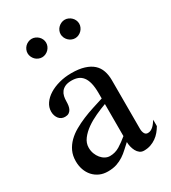

<svg xmlns="http://www.w3.org/2000/svg" viewBox="-180 -815 819 919"><g transform="rotate(-30 229.5 -355.5)"><path d="M273.9 -670.9Q273.9 -681.2 278.1 -690.4Q282.2 -699.7 289.3 -706.5Q296.4 -713.4 305.7 -717.5Q314.9 -721.7 325.2 -721.7Q335.4 -721.7 344.7 -717.5Q354 -713.4 361.1 -706.5Q368.2 -699.7 372.3 -690.4Q376.5 -681.2 376.5 -670.9Q376.5 -660.6 372.3 -651.4Q368.2 -642.1 361.1 -635Q354 -627.9 344.7 -623.8Q335.4 -619.6 325.2 -619.6Q314.9 -619.6 305.7 -623.8Q296.4 -627.9 289.3 -635Q282.2 -642.1 278.1 -651.4Q273.9 -660.6 273.9 -670.9ZM91.3 -670.9Q91.3 -681.2 95.5 -690.4Q99.6 -699.7 106.4 -706.5Q113.3 -713.4 122.8 -717.5Q132.3 -721.7 142.6 -721.7Q152.8 -721.7 162.1 -717.5Q171.4 -713.4 178.5 -706.5Q185.5 -699.7 189.7 -690.4Q193.8 -681.2 193.8 -670.9Q193.8 -660.6 189.7 -651.4Q185.5 -642.1 178.5 -635Q171.4 -627.9 162.1 -623.8Q152.8 -619.6 142.6 -619.6Q132.3 -619.6 122.8 -623.8Q113.3 -627.9 106.4 -635Q99.6 -642.1 95.5 -651.4Q91.3 -660.6 91.3 -670.9ZM290.5 -275.9Q263.2 -266.1 232.9 -252.2Q202.6 -238.3 177.2 -220.5Q151.9 -202.6 135.3 -180.7Q118.7 -158.7 118.7 -133.3Q118.7 -115.7 124.5 -100.1Q130.4 -84.5 140.1 -72.8Q149.9 -61 162.4 -54.4Q174.8 -47.9 188 -47.9Q216.8 -47.9 241.5 -63Q266.1 -78.1 290.5 -98.6ZM376.5 -89.4Q376.5 -74.2 382.1 -63.5Q387.7 -52.7 399.9 -52.7Q409.2 -52.7 416.5 -56.4Q423.8 -60.1 430.2 -65.9Q436.5 -71.8 442.1 -79.3Q447.8 -86.9 453.1 -95.2V-60.1Q444.8 -45.9 434.1 -33Q423.3 -20 409.4 -10.3Q395.5 -0.5 378.7 5.4Q361.8 11.2 341.8 11.2Q328.6 11.2 318.8 3.9Q309.1 -3.4 303 -14.9Q296.9 -26.4 293.7 -39.8Q290.5 -53.2 290.5 -65.9Q275.4 -52.7 261 -39.1Q246.6 -25.4 229.5 -14.2Q212.4 -2.9 191.4 4.2Q170.4 11.2 142.6 11.2Q117.2 11.2 96.9 2Q76.7 -7.3 62.3 -23.4Q47.9 -39.6 40.3 -61.3Q32.7 -83 32.7 -107.9Q32.7 -138.7 43.9 -162.8Q55.2 -187 74.7 -206.3Q94.2 -225.6 119.9 -240.2Q145.5 -254.9 174.1 -266.8Q202.6 -278.8 232.7 -288.3Q262.7 -297.9 290.5 -306.6V-335.9Q290.5 -369.1 284.9 -391.6Q279.3 -414.1 268.6 -427.7Q257.8 -441.4 242.7 -447.3Q227.5 -453.1 208 -453.1Q186 -453.1 172.4 -446.8Q158.7 -440.4 150.9 -430.2Q143.1 -419.9 140.1 -406.7Q137.2 -393.6 137.2 -379.9Q137.2 -367.7 135.5 -356.4Q133.8 -345.2 129.2 -336.7Q124.5 -328.1 116.5 -323Q108.4 -317.9 95.2 -317.9Q85 -317.9 76.4 -322Q67.9 -326.2 62 -333.5Q56.2 -340.8 52.7 -350.8Q49.3 -360.8 49.3 -372.6Q49.3 -396.5 63.5 -417Q77.6 -437.5 101.6 -452.4Q125.5 -467.3 157.2 -475.8Q189 -484.4 224.6 -484.4Q266.1 -484.4 295.2 -475.3Q324.2 -466.3 342.3 -450Q360.4 -433.6 368.4 -410.2Q376.5 -386.7 376.5 -358.4Z"/></g></svg>

Font: Khmer Busra Bunong
Style: Regular
Weight: 400
Designer: D. Kanjahn
Version: Version 7.100; 2014